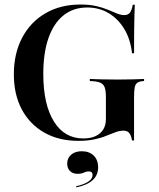

<svg xmlns="http://www.w3.org/2000/svg" viewBox="-20 -602 691 836"><path d="M321 11.3Q236.3 11.3 173 -24.6Q109.7 -60.5 75 -125.4Q40.3 -190.3 40.3 -278.2Q40.3 -369.4 76.6 -437.9Q112.9 -506.5 178.2 -544.4Q243.5 -582.3 330.6 -582.3Q370.2 -582.3 399.6 -575.4Q429 -568.5 450.8 -559.3Q472.6 -550 489.5 -543.1Q506.5 -536.3 521.8 -536.3Q537.1 -536.3 545.6 -546.8Q554 -557.3 558.1 -581.5H566.9Q566.1 -559.7 565.3 -532.7Q564.5 -505.6 564.1 -466.9Q563.7 -428.2 563.7 -370.2H554.8Q548.4 -429.8 521.8 -474.6Q495.2 -519.4 453.6 -544.4Q412.1 -569.4 359.7 -569.4Q299.2 -569.4 256.5 -535.1Q213.7 -500.8 191.1 -436.3Q168.5 -371.8 168.5 -279.8Q168.5 -147.6 214.5 -73.4Q260.5 0.8 342.7 0.8Q374.2 0.8 396 -9.3Q417.7 -19.4 429.4 -37.9Q441.1 -56.5 441.1 -83.9V-178.2Q441.1 -206.5 435.9 -221.4Q430.6 -236.3 415.7 -242.3Q400.8 -248.4 371 -249.2V-258.1Q388.7 -257.3 420.2 -256.5Q451.6 -255.6 492.7 -255.6Q532.3 -255.6 560.9 -256.5Q589.5 -257.3 607.3 -258.1V-249.2Q588.7 -248.4 579.4 -242.7Q570.2 -237.1 566.9 -223Q563.7 -208.9 563.7 -179.8V9.7H554.8Q550.8 -13.7 542.3 -23.4Q533.9 -33.1 517.7 -33.1Q501.6 -33.1 483.5 -26.6Q465.3 -20.2 443.1 -10.9Q421 -1.6 391.1 4.8Q361.3 11.3 321 11.3ZM312.9 213.7 311.3 208.9Q345.2 201.6 364.1 189.1Q383.1 176.6 383.1 159.7Q383.1 144.4 366.9 144.4Q355.6 144.4 345.2 149.6Q334.7 154.8 317.7 154.8Q296.8 154.8 284.7 142.7Q272.6 130.6 272.6 110.5Q272.6 86.3 289.9 71.4Q307.3 56.5 336.3 56.5Q368.5 56.5 387.9 75.4Q407.3 94.4 407.3 126.6Q407.3 160.5 383.5 182.3Q359.7 204 312.9 213.7Z"/></svg>

Font: Playfair 144pt
Style: Bold
Weight: 700
Version: Version 2.001;gftools[0.9.30]